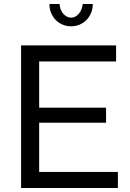

<svg xmlns="http://www.w3.org/2000/svg" viewBox="-20 -936 645 956"><path d="M392 -916C388 -877 363 -848 334 -848C304 -848 277 -880 277 -916H226C226 -853 273 -805 334 -805C395 -805 442 -853 442 -916ZM567 -80H175V-325H508V-400H175V-630H558V-710H85V0H567Z"/></svg>

Font: FIGSv2-sans-serif Medium
Style: Regular
Weight: 500
Designer: Matt McInerney, Pablo Impallari, Rodrigo Fuenzalida,Mirko Velimirovic
Foundry: Matt McInerney, Pablo Impallari, Rodrigo Fuenzalida
Version: Version 4.021;hotconv 1.0.109;makeotfexe 2.5.65596